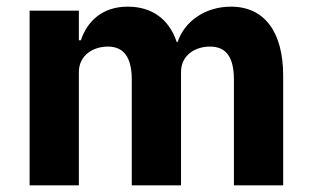

<svg xmlns="http://www.w3.org/2000/svg" viewBox="-20 -557 934 577"><path d="M217 0V-340C217 -392 261 -417 304 -417C352 -417 376 -385 376 -317V0H524V-340C524 -392 567 -417 611 -417C660 -417 683 -385 683 -317V0H831V-329C831 -461 775 -537 674 -537C594 -537 533 -490 514 -431H511C488 -500 436 -537 364 -537C286 -537 242 -492 223 -436H217V-525H69V0Z"/></svg>

Font: IBM Plex Thai Looped
Style: Bold
Weight: 700
Designer: Mike Abbink, Paul van der Laan, Pieter van Rosmalen, Ben Mitchell, Mark Frömberg
Foundry: Bold Monday
Version: Version 1.0